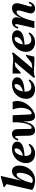

<svg xmlns="http://www.w3.org/2000/svg" viewBox="1761 -2566 821 4383"><g transform="rotate(-90 2171.5 -374.5)"><path d="M252.8 15.2Q204.2 15.2 159.3 7Q114.4 -1.2 80.1 -16.3Q45.8 -31.4 27 -51L170.4 -137.6Q170.4 -85.4 187.8 -61.5Q205.2 -37.6 243.8 -37.6Q279.4 -37.6 307.4 -57.5Q335.4 -77.4 356 -110.7Q376.6 -144 390.6 -183.4Q404.6 -222.8 411.4 -261.8Q418.2 -300.8 418.2 -332.8Q418.2 -406.6 375.8 -406.6Q352.8 -406.6 328.9 -383.5Q305 -360.4 280.6 -317.2Q256.2 -274 232.9 -212.1Q209.6 -150.2 188.4 -71.8L132.8 -99.8L143 -298.8H241.8Q286 -410.8 337.7 -461Q389.4 -511.2 459.2 -511.2Q516.6 -511.2 550 -466.8Q583.4 -422.4 583.4 -346.4Q583.4 -270.6 557.9 -204.9Q532.4 -139.2 487.3 -89.9Q442.2 -40.6 382.3 -12.7Q322.4 15.2 252.8 15.2ZM27 -51 174 -696.4 194.8 -609.2 91.6 -683.4 96.4 -703.2 319.6 -765H346.2L184 -52.4Z M859.4 15.2Q758 15.2 698.4 -39.5Q638.8 -94.2 638.8 -187Q638.8 -255 664 -313.8Q689.2 -372.6 733.9 -417Q778.6 -461.4 838.3 -486.3Q898 -511.2 967 -511.2Q1039.8 -511.2 1084.9 -478.9Q1130 -446.6 1130 -393.8Q1130 -338.4 1086.3 -300.1Q1042.6 -261.8 956.9 -242.8Q871.2 -223.8 743.6 -223.8V-255.6Q808.6 -255.6 861.2 -276.7Q913.8 -297.8 944.7 -333.8Q975.6 -369.8 975.6 -415.4Q975.6 -433 968 -442.9Q960.4 -452.8 946.8 -452.8Q907.2 -452.8 874.7 -419.4Q842.2 -386 823.1 -329.4Q804 -272.8 804 -202Q804 -138.8 833.3 -104.2Q862.6 -69.6 916.4 -69.6Q956.8 -69.6 992.3 -85.9Q1027.8 -102.2 1054.8 -132L1082.8 -112.6Q1002.4 15.2 859.4 15.2Z M1382.8 15.2Q1322.6 15.2 1294.8 -23.9Q1267 -63 1265 -149.2L1260.6 -371.2Q1259.6 -408.4 1254.8 -424.2Q1250 -440 1239 -440Q1227.4 -440 1216.3 -423.6Q1205.2 -407.2 1187.6 -365.8L1155.8 -376.8Q1173.2 -440.6 1212.4 -475.9Q1251.6 -511.2 1306 -511.2Q1359.4 -511.2 1386.9 -477.8Q1414.4 -444.4 1415.4 -377.4L1420.6 -98.6Q1421.6 -79.6 1428.3 -71.3Q1435 -63 1449 -63Q1477.2 -63 1500.6 -96Q1524 -129 1540.7 -187.6Q1557.4 -246.2 1565.6 -325.3Q1573.8 -404.4 1572.2 -496H1650L1654 -258.2H1586.2Q1576.4 -169.8 1549.5 -108.4Q1522.6 -47 1481.1 -15.9Q1439.6 15.2 1382.8 15.2ZM1711 15.2Q1653.8 15.2 1626 -24.7Q1598.2 -64.6 1593.6 -151.6L1577.2 -496H1732L1750.8 -100.2Q1752 -79.2 1760 -71.1Q1768 -63 1781.8 -63Q1802 -63 1825.3 -84.2Q1848.6 -105.4 1867.7 -144.3Q1886.8 -183.2 1896 -237.1Q1905.2 -291 1898.6 -356.4Q1892 -421.8 1863.4 -496H2037.2Q2061.8 -434 2058.2 -372.5Q2054.6 -311 2030.6 -253.9Q2006.6 -196.8 1968.5 -147.9Q1930.4 -99 1885.3 -62.2Q1840.2 -25.4 1794.6 -5.1Q1749 15.2 1711 15.2Z M2327.4 15.2Q2226 15.2 2166.4 -39.5Q2106.8 -94.2 2106.8 -187Q2106.8 -255 2132 -313.8Q2157.2 -372.6 2201.9 -417Q2246.6 -461.4 2306.3 -486.3Q2366 -511.2 2435 -511.2Q2507.8 -511.2 2552.9 -478.9Q2598 -446.6 2598 -393.8Q2598 -338.4 2554.3 -300.1Q2510.6 -261.8 2424.9 -242.8Q2339.2 -223.8 2211.6 -223.8V-255.6Q2276.6 -255.6 2329.2 -276.7Q2381.8 -297.8 2412.7 -333.8Q2443.6 -369.8 2443.6 -415.4Q2443.6 -433 2436 -442.9Q2428.4 -452.8 2414.8 -452.8Q2375.2 -452.8 2342.7 -419.4Q2310.2 -386 2291.1 -329.4Q2272 -272.8 2272 -202Q2272 -138.8 2301.3 -104.2Q2330.6 -69.6 2384.4 -69.6Q2424.8 -69.6 2460.3 -85.9Q2495.8 -102.2 2522.8 -132L2550.8 -112.6Q2470.4 15.2 2327.4 15.2Z M2594.2 16V-24.4L2969.8 -472.8L2991.6 -456.4L2718.8 -414.2L2684 -496H2796.6Q2847.4 -496 2887.7 -492.8Q2928 -489.6 2961.6 -486.7Q2995.2 -483.8 3025.4 -483.7Q3055.6 -483.6 3086.8 -489.9Q3118 -496.2 3153.2 -512H3158.8V-471.6L2783.2 -23L2757.4 -39L3034.4 -81.4L3069.2 0H2957.4Q2906.6 0 2866.5 -3.2Q2826.4 -6.4 2792.5 -9.3Q2758.6 -12.2 2727.8 -12.3Q2697 -12.4 2666 -6.1Q2635 0.2 2599.8 16ZM3069.2 0 2876 -25 3087.2 -191.4H3113.2ZM2684 -313.8V-496L2881.8 -472.2L2710 -313.8Z M3400.4 15.2Q3299 15.2 3239.4 -39.5Q3179.8 -94.2 3179.8 -187Q3179.8 -255 3205 -313.8Q3230.2 -372.6 3274.9 -417Q3319.6 -461.4 3379.3 -486.3Q3439 -511.2 3508 -511.2Q3580.8 -511.2 3625.9 -478.9Q3671 -446.6 3671 -393.8Q3671 -338.4 3627.3 -300.1Q3583.6 -261.8 3497.9 -242.8Q3412.2 -223.8 3284.6 -223.8V-255.6Q3349.6 -255.6 3402.2 -276.7Q3454.8 -297.8 3485.7 -333.8Q3516.6 -369.8 3516.6 -415.4Q3516.6 -433 3509 -442.9Q3501.4 -452.8 3487.8 -452.8Q3448.2 -452.8 3415.7 -419.4Q3383.2 -386 3364.1 -329.4Q3345 -272.8 3345 -202Q3345 -138.8 3374.3 -104.2Q3403.6 -69.6 3457.4 -69.6Q3497.8 -69.6 3533.3 -85.9Q3568.8 -102.2 3595.8 -132L3623.8 -112.6Q3543.4 15.2 3400.4 15.2Z M4168.6 15.2Q4101.2 15.2 4073.6 -25.7Q4046 -66.6 4066.2 -135.6L4111.6 -293.6Q4144.6 -406.6 4091.8 -406.6Q4066 -406.6 4039.7 -383.4Q4013.4 -360.2 3987.8 -315.8Q3962.2 -271.4 3938.5 -208.2Q3914.8 -145 3894 -65.6H3840.8L3854.6 -295.4H3948.4Q4033.4 -511.2 4175.8 -511.2Q4249.2 -511.2 4275.8 -459.3Q4302.4 -407.4 4276.8 -317L4222.8 -129.4Q4212.6 -95.4 4215.8 -75.7Q4219 -56 4234 -56Q4248.4 -56 4260.8 -72.4Q4273.2 -88.8 4290.8 -130.2L4322.6 -119.2Q4305.2 -54 4266.1 -19.4Q4227 15.2 4168.6 15.2ZM3722 0 3806.2 -366.6Q3814.4 -404.2 3812.1 -422.1Q3809.8 -440 3795.2 -440Q3770.4 -440 3742 -367L3709.8 -376.8Q3726.4 -440.6 3766.3 -475.9Q3806.2 -511.2 3861.4 -511.2Q3921.2 -511.2 3949.6 -472.4Q3978 -433.6 3964 -371.6L3878.8 0Z"/></g></svg>

Font: Platypi Light
Style: Italic
Weight: 300
Italic angle: -13°
Designer: David Sargent
Foundry: Bolt Cutter Type
Version: Version 1.200